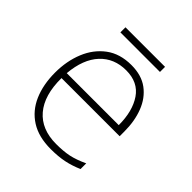

<svg xmlns="http://www.w3.org/2000/svg" viewBox="-180 -822 906 906"><g transform="rotate(45 272.5 -369.0)"><path d="M288 -591Q356 -591 399.5 -558.5Q443 -526 464.5 -470.5Q486 -415 486 -345V-314H98Q97 -199 149.5 -137.5Q202 -76 300 -76Q349 -76 384.5 -83.5Q420 -91 465 -112V-74Q426 -57 387.5 -49Q349 -41 299 -41Q218 -41 164.5 -75Q111 -109 84.5 -170Q58 -231 58 -311Q58 -388 84 -451.5Q110 -515 161 -553Q212 -591 288 -591ZM288 -556Q208 -556 158 -502.5Q108 -449 99 -348H446Q446 -441 407 -498.5Q368 -556 288 -556ZM406 -697V-663H142V-697Z"/></g></svg>

Font: Noto Sans Tamil UI ExtraLight
Style: Regular
Weight: 200
Designer: Jelle Bosma - Monotype Design Team
Foundry: Monotype Imaging Inc.
Version: Version 2.004; ttfautohint (v1.8.4.7-5d5b)